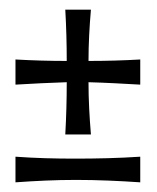

<svg xmlns="http://www.w3.org/2000/svg" viewBox="-20 -441 324 397"><path d="M12 -318C12 -301 12 -283 12 -266C47 -268 83 -270 118 -271C118 -235 117 -199 115 -163C132 -163 150 -163 168 -163C165 -199 163 -235 163 -271C199 -270 235 -268 270 -266C270 -283 270 -301 270 -318C235 -316 199 -315 163 -315C163 -350 165 -386 168 -421C150 -421 132 -421 115 -421C117 -386 118 -350 118 -315C83 -315 47 -316 12 -318ZM12 -117C12 -99 12 -81 12 -64C54 -67 95 -69 137 -69C181 -69 226 -67 270 -64C270 -81 270 -99 270 -117C225 -114 180 -113 135 -113C94 -113 53 -114 12 -117Z"/></svg>

Font: Ruslan Display
Style: Regular
Weight: 400
Designer: Denis Masharov, Vladimir Rabdu
Foundry: Denis Masharov, Vladimir Rabdu
Version: Version 1.001